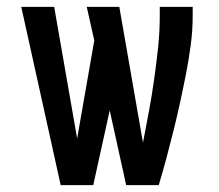

<svg xmlns="http://www.w3.org/2000/svg" viewBox="-20 -540 640 560"><path d="M157 0 42 -520H138L205 -136L255 -422L233 -520H328L397 -124Q406 -170 414.5 -216Q423 -262 429.5 -308Q436 -354 441 -400.5Q446 -447 446 -494V-520H542V-494Q542 -452 536.5 -410Q531 -368 523 -327Q515 -286 506 -244.5Q497 -203 487 -162.5Q477 -122 466 -81Q455 -40 443 0H348L300 -218L252 0Z"/></svg>

Font: Iosevka Custom Medium Extended
Style: Regular
Weight: 500
Width: 7
Monospace: yes
Designer: Belleve Invis
Foundry: Belleve Invis
Version: Version 11.2.4; ttfautohint (v1.8.4)